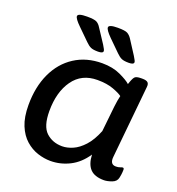

<svg xmlns="http://www.w3.org/2000/svg" viewBox="-131 -825 868 939"><g transform="rotate(20 302.5 -355.5)"><path d="M235 7Q202 7 168 -4Q134 -15 105 -40.5Q76 -66 58.5 -108.5Q41 -151 41 -214Q41 -308 74 -379Q107 -450 168 -489.5Q229 -529 311 -529Q366 -529 406.5 -510Q447 -491 463 -476Q473 -507 481 -516Q489 -525 514 -525H522Q541 -525 549 -518Q557 -511 555 -494L518 -119Q513 -77 545 -77Q558 -77 566.5 -80.5Q575 -84 579 -84Q586 -84 586 -75Q586 -73 585.5 -62Q585 -51 581 -32Q577 -11 553.5 -2.5Q530 6 513 6Q464 6 441 -18.5Q418 -43 416 -92Q382 -41 334.5 -17Q287 7 235 7ZM264 -80Q290 -80 319 -92.5Q348 -105 375.5 -135Q403 -165 424 -217L438 -349Q442 -384 448 -408Q434 -419 400 -431.5Q366 -444 317 -444Q235 -444 191 -382Q147 -320 147 -221Q147 -142 180.5 -111Q214 -80 264 -80ZM431 -575Q406 -575 393.5 -580.5Q381 -586 366 -601L307 -659Q276 -690 276 -703Q276 -718 323 -718Q361 -718 373.5 -711Q386 -704 396 -689L443 -616Q449 -605 453 -598.5Q457 -592 457 -587Q457 -575 431 -575ZM271 -575Q246 -575 233.5 -580.5Q221 -586 206 -601L147 -659Q115 -690 115 -703Q115 -718 163 -718Q201 -718 213.5 -711Q226 -704 235 -689L283 -616Q289 -605 293 -598.5Q297 -592 297 -587Q297 -575 271 -575Z"/></g></svg>

Font: Asap Semi Expanded Semi Expanded Medium
Style: Italic
Weight: 500
Width: 6
Italic angle: -6°
Designer: Pablo Cosgaya
Foundry: Omnibus-Type
Version: Version 3.001; ttfautohint (v1.8.4.7-5d5b)